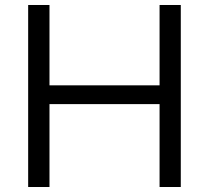

<svg xmlns="http://www.w3.org/2000/svg" viewBox="-20 -749 838 769"><path d="M92.8 0V-729H178.2V-407.2H619.1V-729H704.1V0H619.1V-332H178.2V0Z"/></svg>

Font: Lumene Sans
Style: Regular
Weight: 400
Designer: Deni Anggara
Version: Version 1.003;Glyphs 3.1.2 (3151)